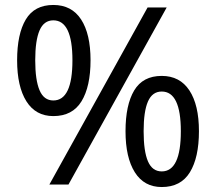

<svg xmlns="http://www.w3.org/2000/svg" viewBox="-20 -744 871 774"><path d="M195 -724Q269 -724 307 -665.5Q345 -607 345 -501Q345 -395 308.5 -335.5Q272 -276 195 -276Q124 -276 86.5 -335.5Q49 -395 49 -501Q49 -607 84 -665.5Q119 -724 195 -724ZM652 -714 256 0H179L575 -714ZM195 -662Q157 -662 139.5 -621.5Q122 -581 122 -501Q122 -421 139.5 -380Q157 -339 195 -339Q272 -339 272 -501Q272 -662 195 -662ZM632 -438Q705 -438 743.5 -379.5Q782 -321 782 -215Q782 -109 745.5 -49.5Q709 10 632 10Q561 10 523.5 -49.5Q486 -109 486 -215Q486 -321 521 -379.5Q556 -438 632 -438ZM632 -375Q594 -375 576.5 -335Q559 -295 559 -215Q559 -134 576.5 -93.5Q594 -53 632 -53Q709 -53 709 -215Q709 -375 632 -375Z"/></svg>

Font: Noto Sans Osmanya
Style: Regular
Weight: 400
Designer: Monotype Design Team
Foundry: Monotype Imaging Inc.
Version: Version 2.001; ttfautohint (v1.8.4.7-5d5b)